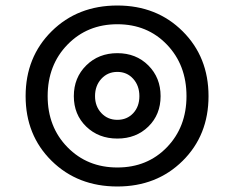

<svg xmlns="http://www.w3.org/2000/svg" viewBox="-20 -614 850 697"><path d="M406 63Q262 63 167.5 -30Q73 -123 73 -265Q73 -407 167.5 -500.5Q262 -594 406 -594Q549 -594 643 -500.5Q737 -407 737 -265Q737 -123 643 -30Q549 63 406 63ZM657 -265Q657 -378 586 -452Q515 -526 406 -526Q297 -526 225 -452Q153 -378 153 -265Q153 -153 225 -79.5Q297 -6 406 -6Q515 -6 586 -79.5Q657 -153 657 -265ZM518.5 -154.5Q474 -111 406 -111Q338 -111 293 -154.5Q248 -198 248 -265Q248 -332 293 -376.5Q338 -421 406 -421Q474 -421 518.5 -376.5Q563 -332 563 -265Q563 -198 518.5 -154.5ZM325 -265Q325 -228 348 -203.5Q371 -179 406 -179Q441 -179 463.5 -203Q486 -227 486 -265Q486 -303 463.5 -328Q441 -353 406 -353Q371 -353 348 -328Q325 -303 325 -265Z"/></svg>

Font: FiraGO SemiBold
Style: Regular
Weight: 600
Designer: bBox Type
Foundry: bBox Type GmbH
Version: Version 1.001;PS 001.001;hotconv 1.0.88;makeotf.lib2.5.64775